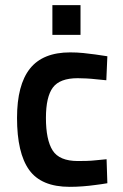

<svg xmlns="http://www.w3.org/2000/svg" viewBox="-20 -713 476 744"><path d="M252 -510Q278 -510 303 -507.5Q328 -505 349 -502Q373 -498 396 -495L392 -402Q371 -404 351 -406Q334 -408 314.5 -409Q295 -410 281 -410Q212 -410 185 -374Q158 -338 158 -256Q158 -171 184 -130Q210 -89 282 -89Q296 -89 315.5 -89.5Q335 -90 352 -92Q372 -94 393 -96L396 -3Q373 1 348 4Q327 7 301 9Q275 11 250 11Q140 11 93 -54.5Q46 -120 46 -256Q46 -384 96 -447Q146 -510 252 -510ZM183 -693H292V-578H183Z"/></svg>

Font: Panefresco 750wt
Style: Regular
Weight: 750
Foundry: Campivisivi & Chank Co
Version: Version 1.000